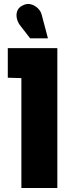

<svg xmlns="http://www.w3.org/2000/svg" viewBox="-20 -941 349 961"><path d="M189 -866Q185 -884 170 -899Q155 -914 134.5 -919.5Q114 -925 92 -913Q72 -903 66 -885Q60 -867 64.5 -848.5Q69 -830 79 -816L131 -749H220ZM19 -552 87 -550V0H267V-700H19Z"/></svg>

Font: Advent Pro Black
Style: Regular
Weight: 900
Version: Version 3.000